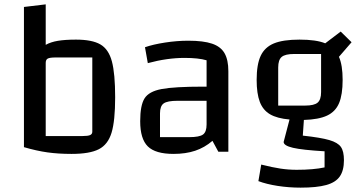

<svg xmlns="http://www.w3.org/2000/svg" viewBox="-20 -697 1660 882"><path d="M509 -250Q509 -142 492.5 -87.5Q476 -33 434 -11.5Q392 10 309 10H308Q248 10 198 3Q148 -4 90 -21V-665L190 -677V-491Q213 -504 246 -509.5Q279 -515 329 -515Q403 -515 441 -493Q479 -471 494 -415Q509 -359 509 -250ZM404 -433H236Q209 -433 199.5 -428Q190 -423 190 -408V-72H358Q384 -72 394 -76.5Q404 -81 404 -92Z M1029 -370V0H983L956 -50Q920 -19 876.5 -4.5Q833 10 777 10Q694 10 659 -24.5Q624 -59 624 -140Q624 -213 644 -245Q664 -277 722.5 -288Q781 -299 914 -299H929V-420Q892 -431 828 -431Q748 -431 659 -407L646 -480Q683 -493 738 -501.5Q793 -510 845 -510Q914 -510 954 -496.5Q994 -483 1011.5 -452.5Q1029 -422 1029 -370ZM929 -125V-234H796Q749 -234 732 -222Q715 -210 715 -176V-67H849Q896 -67 912.5 -79Q929 -91 929 -125Z M1560 39Q1560 86 1541 113.5Q1522 141 1478.5 153Q1435 165 1361 165Q1307 165 1255.5 157Q1204 149 1167 135L1180 59Q1232 72 1268.5 77.5Q1305 83 1343 83Q1420 83 1471 72V-2Q1369 -8 1326 -18Q1283 -28 1283 -45L1310 -148Q1253 -153 1220.5 -172Q1188 -191 1173.5 -229Q1159 -267 1159 -330Q1159 -401 1177.5 -440.5Q1196 -480 1238 -497.5Q1280 -515 1356 -515Q1433 -515 1474 -498L1545 -552L1595 -503L1537 -436Q1554 -398 1554 -330Q1554 -262 1537.5 -223Q1521 -184 1482.5 -166Q1444 -148 1376 -146L1371 -74Q1454 -65 1493 -53.5Q1532 -42 1546 -22Q1560 -2 1560 39ZM1258 -212H1382Q1423 -212 1439 -225.5Q1455 -239 1455 -274V-449H1331Q1290 -449 1274 -435.5Q1258 -422 1258 -387Z"/></svg>

Font: Changa
Style: Regular
Weight: 400
Designer: Eduardo Rodriguez Tunni
Foundry: Eduardo Rodriguez Tunni
Version: Version 2.002; ttfautohint (v1.5.10-5e6f)